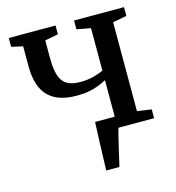

<svg xmlns="http://www.w3.org/2000/svg" viewBox="-108 -635 829 906"><g transform="rotate(-15 307.0 -181.5)"><path d="M299.5 180Q300.5 145.5 301.8 106.5Q303 67.5 304.5 26.2Q306 -15 308 -55H467L408.5 -5Q404 11 397.5 36.8Q391 62.5 384.5 90.8Q378 119 372.5 143.2Q367 167.5 364 180ZM319.5 0V-43L404 -53.5V-233.5Q388 -224.5 366.8 -216Q345.5 -207.5 319 -202.2Q292.5 -197 259 -197Q194.5 -197 153.2 -218.5Q112 -240 92.2 -283.2Q72.5 -326.5 72.5 -391.5V-487.5L17 -500V-543H245.5V-500L180.5 -487.5V-405Q180.5 -350 190.5 -317.2Q200.5 -284.5 224.5 -269.8Q248.5 -255 290.5 -255Q325.5 -255 356 -263Q386.5 -271 404 -280.5V-487.5L336 -500V-543H580V-500L512 -487.5V-53.5L581.5 -43V0Z"/></g></svg>

Font: Merriweather 48pt Medium
Style: Regular
Weight: 500
Version: Version 2.100